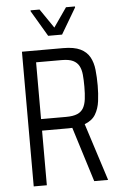

<svg xmlns="http://www.w3.org/2000/svg" viewBox="-60 -935 613 977"><g transform="rotate(-5 247.0 -447.0)"><path d="M72 0V-688H283Q338 -688 370 -672.5Q402 -657 417.5 -629Q433 -601 437 -563.5Q441 -526 441 -483Q441 -442 436 -403.5Q431 -365 413.5 -336Q396 -307 358 -293L452 0H381L290 -291L319 -282Q312 -281 299.5 -280Q287 -279 276 -279H139V0ZM139 -338H267Q303 -338 324 -347Q345 -356 355.5 -374Q366 -392 369.5 -419.5Q373 -447 373 -483Q373 -518 370.5 -544.5Q368 -571 358 -589.5Q348 -608 327.5 -618Q307 -628 270 -628H139ZM212 -757 134 -889V-894H180L247 -796L315 -894H361V-889L283 -757Z"/></g></svg>

Font: Saira Condensed
Style: Regular
Weight: 400
Width: 3
Designer: Hector Gatti with collaboration of the Omnibus-Type team
Foundry: Omnibus-Type
Version: Version 1.101